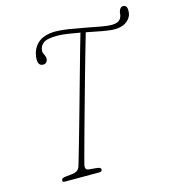

<svg xmlns="http://www.w3.org/2000/svg" viewBox="-110 -831 825 921"><g transform="rotate(-15 302.5 -370.5)"><path d="M209 -52Q205 -28.5 224.5 -27L266 -23Q283.5 -21 283.5 -11Q283.5 0 268 0H98Q85.5 0 87.5 -10Q89 -20.5 106 -22L139 -25.5Q158 -27.5 167.8 -35Q177.5 -42.5 182.5 -61.5Q187.5 -78.5 199.8 -121Q212 -163.5 228.8 -222.2Q245.5 -281 263.8 -346.5Q282 -412 299.8 -475Q317.5 -538 332 -589.5Q346.5 -641 355.5 -671Q324 -677 294.8 -681.2Q265.5 -685.5 242 -685.5Q192 -685.5 173.8 -671Q155.5 -656.5 155 -633Q154.5 -624 160.8 -613.2Q167 -602.5 166 -589Q165.5 -582 159.5 -575.5Q153.5 -569 143.5 -569Q119 -569 119 -601Q120.5 -649 150.8 -678.2Q181 -707.5 242 -707.5Q268.5 -707.5 306.5 -701.5Q344.5 -695.5 384.2 -687.8Q424 -680 457.2 -674Q490.5 -668 507.5 -668Q529.5 -668 541 -673.8Q552.5 -679.5 557.5 -690Q562.5 -701 562.8 -708.5Q563 -716 564.5 -720.5Q570.5 -741 586 -741Q606.5 -741 605 -710.5Q604.5 -682.5 581.2 -663.2Q558 -644 519 -644Q495 -644 458 -651Q421 -658 380.5 -666Q372 -636.5 357 -584.8Q342 -533 324 -469Q306 -405 287.5 -338.5Q269 -272 252.5 -212.8Q236 -153.5 224.5 -110.5Q213 -67.5 209 -52Z"/></g></svg>

Font: Fraunces144ptSuperSoftThinItalic
Style: Italic
Weight: 100
Italic angle: -16°
Version: Version 1.000;[0bf87f6ff]